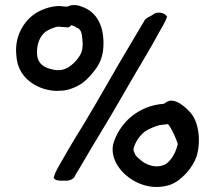

<svg xmlns="http://www.w3.org/2000/svg" viewBox="-20 -761 856 764"><path d="M45 -541C49 -472 93 -428 153 -408C177 -401 198 -398 220 -400C235 -400 249 -403 263 -408C300 -421 320 -437 346 -468C373 -498 388 -529 391 -569C397 -654 367 -714 304 -735C287 -742 265 -744 247 -734H246L245 -735H238C231 -735 228 -736 220 -737H219C181 -738 134 -720 109 -699C66 -664 38 -608 45 -541ZM127 -550C127 -587 138 -614 158 -632C168 -641 196 -654 212 -655C220 -655 226 -653 236 -653C240 -653 243 -653 246 -652H247C254 -652 259 -654 264 -661C270 -659 279 -656 283 -652C302 -646 306 -631 308 -602C312 -561 303 -544 283 -520C257 -491 227 -472 180 -487H179C147 -496 128 -514 127 -550ZM194 -53C199 -43 214 -42 226 -42H246C262 -43 277 -52 279 -63C307 -108 334 -157 372 -219C440 -330 492 -425 556 -532C579 -571 598 -604 613 -632C626 -655 636 -671 644 -692L645 -694L643 -697C634 -712 602 -717 586 -701C579 -696 567 -693 556 -682V-681C541 -655 522 -623 499 -585C433 -475 380 -378 312 -265C269 -196 241 -148 210 -93C203 -80 198 -70 194 -55ZM430 -186C423 -153 436 -117 453 -95C479 -56 538 -17 602 -17C622 -17 640 -20 658 -26C702 -42 747 -94 762 -138C780 -196 773 -278 734 -317L725 -326C707 -344 673 -370 647 -357H646C637 -351 635 -350 632 -348C528 -341 453 -269 430 -186ZM511 -168C518 -196 535 -221 557 -238C570 -247 603 -262 621 -264C629 -265 639 -266 648 -267C658 -262 695 -181 686 -183C680 -154 657 -114 633 -105C607 -94 580 -99 557 -112H556C547 -117 516 -143 519 -145C516 -150 510 -163 511 -168Z"/></svg>

Font: Hussar Pisanka
Style: Sbd
Weight: 600
Designer: Robert Jablonski
Foundry: Cannot Into Space Fonts
Version: Version 1.070